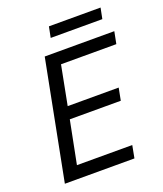

<svg xmlns="http://www.w3.org/2000/svg" viewBox="-126 -751 711 835"><g transform="rotate(-20 229.5 -333.5)"><path d="M30 0ZM363 -58H107L146 -256H382L393 -313H157L192 -494H448L459 -550H137L30 0H352ZM428 -617H189L199 -667H438Z"/></g></svg>

Font: Cambay Devanagari
Style: Italic
Weight: 400
Italic angle: -11°
Designer: Pooja Saxena
Foundry: Pooja Saxena
Version: Version 1.018;PS 001.018;hotconv 1.0.70;makeotf.lib2.5.58329